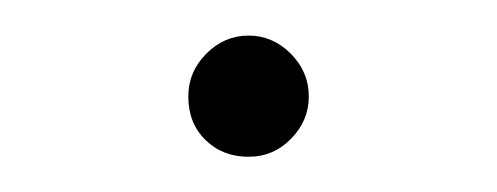

<svg xmlns="http://www.w3.org/2000/svg" viewBox="-20 -89 282 109"><path d="M86.9 -34.2Q86.9 -48.3 97.2 -58.6Q107.4 -68.8 121.1 -68.8Q134.8 -68.8 145 -58.6Q155.3 -48.3 155.3 -34.2Q155.3 -20.5 145.3 -10.3Q135.3 0 121.1 0Q106.4 0 96.7 -9.5Q86.9 -19 86.9 -34.2Z"/></svg>

Font: Vazirmatn UI Thin
Style: Regular
Weight: 100
Designer: Saber Rastikerdar
Foundry: Saber Rastikerdar
Version: Version 33.003